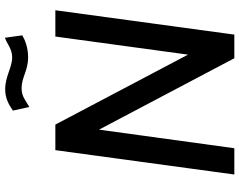

<svg xmlns="http://www.w3.org/2000/svg" viewBox="-118 -874 991 796"><g transform="rotate(-90 378.0 -475.5)"><path d="M550 -192 260 -742H154L53 0H162L239 -561L535 0H633L734 -742H625ZM620 -951C595 -943 574 -921 539 -921C497 -921 460 -950 406 -950C370 -950 344 -936 318 -918L333 -850C359 -864 375 -882 411 -882C456 -882 483 -855 539 -855C578 -855 609 -867 630 -879Z"/></g></svg>

Font: Cheyenne Sans Medium
Style: Italic
Weight: 500
Italic angle: -8.13011°
Designer: The Public Sans project authors (U.S. Web Design System), Libre Franklin designed by Pablo Impallari and Rodrigo Fuenzal
Foundry: The Cheyenne Sans Project Authors
Version: Version 2.007